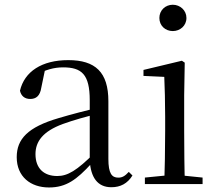

<svg xmlns="http://www.w3.org/2000/svg" viewBox="-20 -788 929 822"><path d="M189.7 14.6C264.3 14.6 308.6 -19.6 370.9 -87.1H394.5L385.8 -134.4C308.6 -57.1 269.3 -34.4 225.1 -34.4C169 -34.4 131.9 -65.8 131.9 -128.2C131.9 -183 164.6 -225.8 248.6 -257C293.6 -273.5 351.6 -289.3 404.8 -303.3V-327.7C351 -315.5 286.4 -298.9 230.9 -282.3C98.7 -243.6 51.6 -192.6 51.6 -115.1C51.6 -31.8 110.8 14.6 189.7 14.6ZM456.8 13.6C495.7 13.6 525.8 -2.3 547.1 -36.7L531.4 -52.1C514.8 -33.9 503 -27.5 486.4 -27.5C458.8 -27.5 444 -45.3 444 -107.7V-354.6C444 -479.1 388.2 -530.6 272.2 -530.6C159.1 -530.6 84.7 -481.7 65.5 -399.7C70.5 -376.8 86.1 -364.3 109.4 -364.3C134 -364.3 151.4 -376.9 156.8 -412.7L173.2 -491.9L129.7 -464.7C174.2 -489.6 211.7 -499.6 250 -499.6C329.2 -499.6 364.2 -470.1 364.2 -359V-99.7C368.7 -28.9 397.2 13.6 456.8 13.6Z M600.3 0H847.3V-27.8L741.5 -38.6H710.1L600.3 -27.8ZM683.3 0H771.7C769.5 -48.6 768.5 -160.9 768.5 -228.5V-380.2L770.9 -519.8L758.7 -528L594.3 -488.6V-463L683.3 -458.9C685.3 -408.8 687.1 -356.4 687.1 -288.8V-228.5C687.1 -160.9 685.3 -48.6 683.3 0ZM719.8 -655C751.2 -655 778.2 -677.9 778.2 -711.1C778.2 -743.7 751.2 -767.7 719.8 -767.7C687.8 -767.7 662.3 -743.7 662.3 -711.1C662.3 -677.9 687.8 -655 719.8 -655Z"/></svg>

Font: Source Han Serif CN VF
Style: Regular
Weight: 250
Designer: Ryoko NISHIZUKA 西塚涼子 (kana & ideographs); Frank Grießhammer (Latin, Greek & Cyrillic); Wenlong ZHANG 张文龙 (bopomofo); San
Foundry: Adobe
Version: Version 2.002;hotconv 1.1.0;makeotfexe 2.6.0